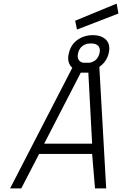

<svg xmlns="http://www.w3.org/2000/svg" viewBox="-20 -1045 677 1065"><path d="M583 -750Q577 -725 563.5 -706Q550 -687 531 -674L569 0H507L491 -191H197L98 0H36L381 -669Q366 -682 360.5 -702.5Q355 -723 362 -750Q373 -798 410 -824Q447 -850 495 -850Q543 -850 568.5 -824Q594 -798 583 -750ZM225 -248H491L470 -642H428ZM627 -1025 637 -970 407 -881 397 -930ZM413 -750Q408 -728 415.5 -714.5Q423 -701 441 -697H477Q521 -705 532 -750Q538 -776 525.5 -790Q513 -804 484 -804Q456 -804 437.5 -790Q419 -776 413 -750Z"/></svg>

Font: Panefresco 250wt
Style: Italic
Weight: 300
Version: Version 1.000